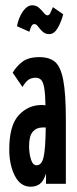

<svg xmlns="http://www.w3.org/2000/svg" viewBox="-20 -695 290 726"><path d="M96 11Q57 11 36 -30.5Q15 -72 15 -130Q15 -220 50.5 -259Q86 -298 138 -298Q145 -298 152 -297Q151 -342 147 -364Q143 -386 135 -393.5Q127 -401 115 -401Q98 -401 87 -393Q76 -385 65 -366L28 -420Q41 -443 64 -461Q87 -479 129 -479Q166 -479 187.5 -461.5Q209 -444 219 -393Q229 -342 229 -243V0H154V-39Q145 -10 130.5 0.5Q116 11 96 11ZM90 -143Q90 -115 97 -92.5Q104 -70 118 -70Q138 -70 145 -101.5Q152 -133 153 -213Q150 -213 147 -213Q144 -213 141 -213Q118 -213 104 -197Q90 -181 90 -143ZM180 -668 219 -641Q212 -613 198.5 -589.5Q185 -566 166 -566Q151 -566 141 -575.5Q131 -585 124 -594.5Q117 -604 111 -604Q103 -604 99 -596.5Q95 -589 91 -575L44 -596Q51 -630 67 -652.5Q83 -675 102 -675Q117 -675 127.5 -665.5Q138 -656 145.5 -646.5Q153 -637 159 -637Q167 -637 171 -647.5Q175 -658 180 -668Z"/></svg>

Font: Inconsolata UltraCondensed ExtraBold
Style: Regular
Weight: 800
Width: 1
Monospace: yes
Designer: Raph Levien, Cyreal, Brenton Simpson
Foundry: Raph Levien, Cyreal, Google
Version: Version 3.001; ttfautohint (v1.8.2.53-6de2)